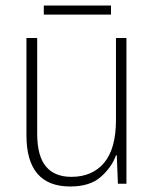

<svg xmlns="http://www.w3.org/2000/svg" viewBox="-20 -667 562 697"><path d="M439 -529V0H408L404 -103H401Q385 -59 345.5 -24.5Q306 10 235 10Q76 10 76 -176V-529H115V-182Q115 -101 146.5 -63Q178 -25 239 -25Q315 -25 358 -76Q401 -127 401 -232V-529ZM383 -647V-614H139V-647Z"/></svg>

Font: Noto Sans Hebrew SemiCondensed ExtraLight
Style: Regular
Weight: 200
Width: 4
Designer: Monotype Design Team
Foundry: Monotype Imaging Inc.
Version: Version 2.004; ttfautohint (v1.8.4.7-5d5b)